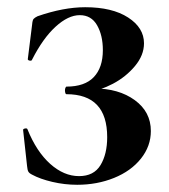

<svg xmlns="http://www.w3.org/2000/svg" viewBox="-20 -500 467 532"><path d="M277 -120Q277 -239 164 -239Q162 -239 161 -242.5Q160 -246 160 -250Q160 -254 161.5 -257Q163 -260 164 -260Q215 -260 240 -286.5Q265 -313 265 -361Q265 -402 249 -430Q233 -458 201 -458Q169 -458 134 -426Q99 -394 69 -335Q68 -331 62.5 -332Q57 -333 57 -336L69 -432Q70 -444 73 -447.5Q76 -451 84 -455Q156 -480 216 -480Q291 -480 335 -451.5Q379 -423 379 -380Q379 -347 354 -317Q329 -287 293 -268Q257 -249 226 -247L240 -255Q309 -255 353.5 -222.5Q398 -190 398 -137Q398 -95 370.5 -60.5Q343 -26 296 -7Q249 12 194 12Q159 12 125 4Q91 -4 69 -16Q61 -20 58.5 -24.5Q56 -29 55 -40L44 -140Q44 -143 49.5 -144Q55 -145 56 -142Q81 -80 119 -46Q157 -12 199 -12Q240 -12 258.5 -42.5Q277 -73 277 -120Z"/></svg>

Font: Cormorant Unicase
Style: Bold
Weight: 700
Designer: Christian Thalmann (Catharsis Fonts)
Foundry: Catharsis Fonts
Version: Version 4.000